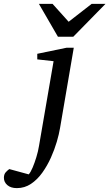

<svg xmlns="http://www.w3.org/2000/svg" viewBox="-149 -740 563 989"><path d="M231 -494.1 160.2 -80.1Q155.3 -49.8 143.6 -9.8Q131.8 30.3 113.3 71.8Q94.7 113.3 69.1 149.2Q43.5 185.1 10.7 207Q-22 229 -62 229Q-93.3 229 -111.1 213.6Q-128.9 198.2 -128.9 175.8Q-128.9 157.2 -118.7 146.5Q-108.4 135.7 -101.1 130.9L-1 158.2Q8.8 147.5 19 123.3Q29.3 99.1 38.3 69.3Q47.4 39.6 51.8 12.2L127 -424.8L43 -434.1V-462.9L193.8 -494.1ZM394.5 -720.2 228.5 -550.8H149.4L51.3 -720.2H121.6L204.6 -627.9L323.2 -720.2Z"/></svg>

Font: Charis
Style: Italic
Weight: 400
Italic angle: -11°
Designer: Walt Agee, Miriam Martin, Annie Olsen, Victor Gaultney, Lorna Priest, Alan Ward, Bob Hallissy, Martin Hosken, Sharon Cor
Foundry: SIL Global
Version: Version 7.000